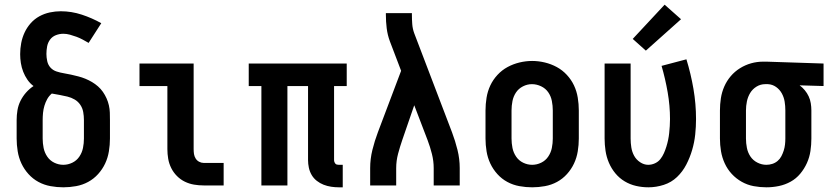

<svg xmlns="http://www.w3.org/2000/svg" viewBox="-20 -791 3540 819"><path d="M250 8Q223 8 195.5 3Q168 -2 144 -15Q120 -28 101.5 -48.5Q83 -69 71.5 -93.5Q60 -118 55.5 -145.5Q51 -173 51 -200V-279Q51 -300 54.5 -321Q58 -342 67.5 -361Q77 -380 91 -396Q105 -412 123 -424Q108 -435 97 -451Q86 -467 79 -485Q72 -503 69 -522Q66 -541 66 -560Q66 -584 70.5 -607.5Q75 -631 85 -652.5Q95 -674 111 -692Q127 -710 148 -721.5Q169 -733 192.5 -738Q216 -743 239 -743Q285 -743 329 -728.5Q373 -714 412 -692L358 -608Q346 -615 333 -622Q320 -629 306.5 -634Q293 -639 278.5 -643Q264 -647 250 -647Q234 -647 218.5 -641Q203 -635 193.5 -622Q184 -609 181 -593Q178 -577 178 -561Q178 -546 181.5 -530Q185 -514 195.5 -502.5Q206 -491 221.5 -486Q237 -481 252.5 -478.5Q268 -476 283.5 -472.5Q299 -469 314.5 -465Q330 -461 344.5 -455Q359 -449 372.5 -441Q386 -433 398 -422.5Q410 -412 419 -399Q428 -386 434.5 -371.5Q441 -357 444.5 -341.5Q448 -326 448.5 -310.5Q449 -295 449 -279V-200Q449 -173 444.5 -145.5Q440 -118 428.5 -93.5Q417 -69 398.5 -48.5Q380 -28 356 -15Q332 -2 304.5 3Q277 8 250 8ZM250 -88Q270 -88 288.5 -97Q307 -106 318.5 -123Q330 -140 334 -160Q338 -180 338 -200V-279Q338 -296 335 -313Q332 -330 322.5 -344Q313 -358 298.5 -366.5Q284 -375 267.5 -379Q251 -383 234.5 -386Q218 -389 201 -392Q189 -382 181.5 -368.5Q174 -355 169.5 -340Q165 -325 163.5 -309.5Q162 -294 162 -279V-200Q162 -180 166 -160Q170 -140 181.5 -123Q193 -106 211.5 -97Q230 -88 250 -88Z M849 0Q828 0 807.5 -3.5Q787 -7 768.5 -16Q750 -25 735 -40Q720 -55 710.5 -74Q701 -93 697.5 -113.5Q694 -134 694 -155V-424H575V-520H806V-155Q806 -144 807.5 -134Q809 -124 814.5 -115Q820 -106 829.5 -101Q839 -96 849 -96H934V0Z M1425 8Q1409 8 1392.5 5.5Q1376 3 1360.5 -3Q1345 -9 1331.5 -19.5Q1318 -30 1309.5 -44.5Q1301 -59 1297.5 -75.5Q1294 -92 1294 -108V-424H1206V0H1095V-424H1041V-520H1459V-424H1405V-108Q1405 -104 1406.5 -100Q1408 -96 1410.5 -93Q1413 -90 1417 -89Q1421 -88 1425 -88H1442V8Z M1559 0V-74Q1559 -113 1568.5 -151.5Q1578 -190 1592 -227L1691 -489L1643 -615Q1633 -642 1629.5 -670.5Q1626 -699 1626 -728V-735H1737V-728Q1737 -708 1738.5 -688Q1740 -668 1747 -649L1908 -227Q1922 -190 1931.5 -151.5Q1941 -113 1941 -74V0H1830V-74Q1830 -104 1822.5 -134Q1815 -164 1804 -193L1747 -342L1696 -194Q1686 -165 1678 -135Q1670 -105 1670 -74V0Z M2250 8Q2223 8 2195.5 3Q2168 -2 2144 -15Q2120 -28 2101.5 -48.5Q2083 -69 2071.5 -93.5Q2060 -118 2055.5 -145.5Q2051 -173 2051 -200V-320Q2051 -347 2055.5 -374.5Q2060 -402 2071.5 -426.5Q2083 -451 2102 -471.5Q2121 -492 2145 -505Q2169 -518 2196 -524.5Q2223 -531 2250 -531Q2277 -531 2304 -524.5Q2331 -518 2355 -505Q2379 -492 2398 -471.5Q2417 -451 2428.5 -426.5Q2440 -402 2444.5 -374.5Q2449 -347 2449 -320V-200Q2449 -173 2444.5 -145.5Q2440 -118 2428.5 -93.5Q2417 -69 2398.5 -48.5Q2380 -28 2356 -15Q2332 -2 2304.5 3Q2277 8 2250 8ZM2250 -88Q2270 -88 2288.5 -97Q2307 -106 2318.5 -123Q2330 -140 2334 -160Q2338 -180 2338 -200V-320Q2338 -340 2334 -360.5Q2330 -381 2318.5 -397.5Q2307 -414 2288 -423Q2269 -432 2249 -432Q2229 -432 2210.5 -422.5Q2192 -413 2181 -396.5Q2170 -380 2166 -360Q2162 -340 2162 -320V-200Q2162 -180 2166 -160Q2170 -140 2181.5 -123Q2193 -106 2211.5 -97Q2230 -88 2250 -88Z M2746 8Q2719 8 2693 2Q2667 -4 2644.5 -17.5Q2622 -31 2605 -51.5Q2588 -72 2577.5 -96.5Q2567 -121 2563 -147.5Q2559 -174 2559 -200V-520H2670V-200Q2670 -181 2673 -162Q2676 -143 2685 -126.5Q2694 -110 2710.5 -99Q2727 -88 2745 -88Q2760 -88 2774 -94.5Q2788 -101 2797 -112.5Q2806 -124 2812 -137.5Q2818 -151 2822.5 -165.5Q2827 -180 2830 -194.5Q2833 -209 2834.5 -223.5Q2836 -238 2837 -253Q2838 -268 2838 -283Q2838 -340 2828 -397.5Q2818 -455 2802 -510L2908 -538Q2927 -476 2938 -412Q2949 -348 2949 -283Q2949 -250 2945.5 -217Q2942 -184 2932.5 -151.5Q2923 -119 2907.5 -89Q2892 -59 2868 -36Q2844 -13 2811.5 -2.5Q2779 8 2746 8ZM2735 -575 2679 -625 2815 -771 2885 -709Z M3249 8Q3222 8 3195 3Q3168 -2 3144 -15.5Q3120 -29 3101.5 -49Q3083 -69 3071.5 -94Q3060 -119 3055.5 -146Q3051 -173 3051 -200V-320Q3051 -346 3055 -372Q3059 -398 3069.5 -422Q3080 -446 3097 -466Q3114 -486 3136.5 -500Q3159 -514 3184 -521Q3209 -528 3235 -528Q3239 -528 3242.5 -528Q3246 -528 3250 -528L3493 -520V-424L3391 -427Q3403 -418 3413 -406Q3423 -394 3429.5 -380Q3436 -366 3438.5 -350.5Q3441 -335 3441 -320V-200Q3441 -173 3437 -146.5Q3433 -120 3422 -95.5Q3411 -71 3393.5 -50Q3376 -29 3352.5 -16Q3329 -3 3302.5 2.5Q3276 8 3249 8ZM3249 -88Q3262 -88 3274.5 -92Q3287 -96 3297 -104.5Q3307 -113 3313 -124.5Q3319 -136 3323 -148.5Q3327 -161 3328.5 -174Q3330 -187 3330 -200V-320Q3330 -339 3327 -357.5Q3324 -376 3315 -392.5Q3306 -409 3290.5 -420Q3275 -431 3256 -432H3250Q3248 -432 3246.5 -432Q3245 -432 3244 -432Q3224 -432 3207 -421.5Q3190 -411 3180 -394.5Q3170 -378 3166 -358.5Q3162 -339 3162 -320V-200Q3162 -180 3166 -160Q3170 -140 3181 -123.5Q3192 -107 3210.5 -97.5Q3229 -88 3249 -88Z"/></svg>

Font: Zed Mono
Style: Bold
Weight: 700
Monospace: yes
Designer: Belleve Invis
Foundry: Belleve Invis
Version: Version 1.0.0; ttfautohint (v1.8.4)